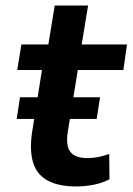

<svg xmlns="http://www.w3.org/2000/svg" viewBox="-20 -661 477 691"><path d="M254 10Q191 10 152 -11Q113 -32 99.5 -75Q86 -118 95 -182L131 -409H42L57 -501H154L177 -641H297L274 -501H437L424 -409H260L224 -187Q216 -136 233.5 -114Q251 -92 295 -92Q314 -92 334.5 -96Q355 -100 373 -107L374 -16Q348 -2 316.5 4Q285 10 254 10ZM40 -233 52 -311H340L328 -233Z"/></svg>

Font: Nunito Sans 7pt SemiCondensed
Style: Bold Italic
Weight: 700
Width: 4
Italic angle: -9°
Designer: Vernon Adams
Foundry: Vernon Adams
Version: Version 3.101;gftools[0.9.27]